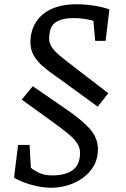

<svg xmlns="http://www.w3.org/2000/svg" viewBox="-20 -716 591 902"><path d="M222 166Q188 166 153 158.5Q118 151 90 140Q62 129 46 118L65 -35H119L125 72Q134 81 160.5 94.5Q187 108 226 108Q286 108 321 83.5Q356 59 356 1Q356 -23 341.5 -44.5Q327 -66 295 -92Q263 -118 211 -155L82 -248L134 -311L285 -207Q358 -158 399 -114Q440 -70 440 -15Q440 30 420.5 63.5Q401 97 369 120Q337 143 298.5 154.5Q260 166 222 166ZM439 -215 314 -306Q278 -333 244 -356.5Q210 -380 182.5 -403.5Q155 -427 139 -454.5Q123 -482 123 -517Q123 -571 148.5 -611.5Q174 -652 222.5 -674Q271 -696 338 -696Q386 -696 430.5 -688Q475 -680 494 -671L476 -524H427L419 -618Q417 -619 404.5 -622Q392 -625 371.5 -628Q351 -631 324 -631Q273 -631 242 -611.5Q211 -592 211 -534Q211 -510 228 -488Q245 -466 277.5 -441Q310 -416 356 -380L489 -278Z"/></svg>

Font: Faustina
Style: Italic
Weight: 400
Italic angle: -8°
Designer: Alfonso Garcia
Foundry: http://www.omnibus-type.com
Version: Version 1.200